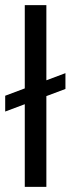

<svg xmlns="http://www.w3.org/2000/svg" viewBox="-29 -727 274 747"><path d="M225.6 -380.9V-442.4L-8.8 -354.5V-293ZM151.4 0V-707H67.4V0Z"/></svg>

Font: Pretendard Variable
Style: Regular
Weight: 400
Designer: Base glyphs from Inter by Rasmus Andersson; Hangeul glyphs from Noto Sans CJK(Source Han Sans) by Jang Soo-young and Kan
Foundry: Kil Hyung-jin
Version: Version 1.309;Glyphs 3.2 (3225)